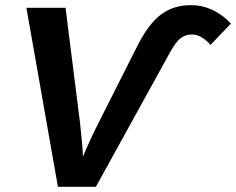

<svg xmlns="http://www.w3.org/2000/svg" viewBox="-20 -718 908 738"><path d="M635.3 -520 348.6 0H202.6L81.5 -688H231.9L287.6 -246.1Q292 -206.1 294.9 -173.8Q297.9 -141.6 298.8 -116.2Q329.6 -188.5 358.9 -246.1L512.7 -550.8Q552.7 -627.9 600.1 -663.1Q647.5 -698.2 713.9 -698.2Q800.3 -698.2 867.7 -627.4L789.1 -545.4Q753.9 -585.4 717.8 -585.4Q692.4 -585.4 674.1 -571Q655.8 -556.6 635.3 -520Z"/></svg>

Font: Arimo
Style: Italic
Weight: 400
Italic angle: -12°
Designer: Steve Matteson
Foundry: Monotype Imaging Inc.
Version: Version 1.33